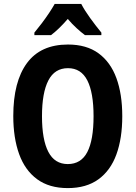

<svg xmlns="http://www.w3.org/2000/svg" viewBox="-20 -953 694 983"><path d="M606 -358Q606 -245 576 -162.5Q546 -80 484 -35Q422 10 327 10Q232 10 170 -35.5Q108 -81 78 -164Q48 -247 48 -359Q48 -535 118 -630Q188 -725 328 -725Q423 -725 484.5 -680Q546 -635 576 -553Q606 -471 606 -358ZM195 -358Q195 -238 227.5 -175.5Q260 -113 327 -113Q395 -113 427 -174.5Q459 -236 459 -358Q459 -479 427 -541.5Q395 -604 328 -604Q260 -604 227.5 -541Q195 -478 195 -358ZM396 -933Q413 -900 442 -860Q471 -820 499 -786V-773H415Q395 -788 372 -809Q349 -830 327 -856Q280 -802 241 -773H156V-786Q172 -805 192.5 -832Q213 -859 231 -886Q249 -913 260 -933Z"/></svg>

Font: Noto Sans Thai Cond
Style: Bold
Weight: 700
Width: 3
Designer: Monotype Design Team
Foundry: Monotype Imaging Inc.
Version: Version 2.002; ttfautohint (v1.8.4.7-5d5b)